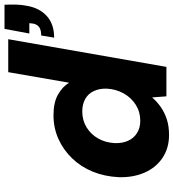

<svg xmlns="http://www.w3.org/2000/svg" viewBox="22 -800 789 874"><g transform="rotate(-90 417.0 -362.5)"><path d="M240 12Q180 12 135.5 -18Q91 -48 68.5 -100Q46 -152 48 -217Q51 -281 73 -335Q95 -389 133.5 -429Q172 -469 222 -491.5Q272 -514 330 -514Q388 -514 424 -493.5Q460 -473 478 -443L526 -720H676L550 0H416L411 -65Q393 -44 368.5 -26.5Q344 -9 312.5 1.5Q281 12 240 12ZM305 -119Q345 -119 377.5 -139.5Q410 -160 429.5 -195Q449 -230 451 -272Q452 -305 440 -330.5Q428 -356 404 -369.5Q380 -383 347 -383Q307 -383 275 -363.5Q243 -344 224 -310.5Q205 -277 203 -234Q202 -201 213.5 -175Q225 -149 248.5 -134Q272 -119 305 -119ZM683 -511 693 -570Q717 -570 730 -578.5Q743 -587 747 -606L749 -624H702L723 -737H833Q834 -707 833.5 -683.5Q833 -660 828 -635Q818 -577 781 -544Q744 -511 683 -511Z"/></g></svg>

Font: DM Sans 16pt Black
Style: Italic
Weight: 900
Italic angle: -10°
Version: Version 4.004;gftools[0.9.30]